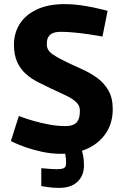

<svg xmlns="http://www.w3.org/2000/svg" viewBox="-20 -736 610 935"><path d="M278 13Q230 13 186 3.5Q142 -6 107.5 -18Q73 -30 53 -39.5Q33 -49 33 -49Q33 -49 39 -67.5Q45 -86 52.5 -110.5Q60 -135 66 -153Q72 -171 72 -171Q72 -171 92.5 -163.5Q113 -156 146.5 -146.5Q180 -137 219.5 -129.5Q259 -122 298 -122Q317 -122 328 -125.5Q339 -129 345 -133Q356 -140 362.5 -155Q369 -170 369 -198Q369 -223 349 -240.5Q329 -258 297 -273Q265 -288 228 -305Q196 -320 164 -336.5Q132 -353 106 -376Q80 -399 64 -433.5Q48 -468 48 -519Q48 -574 75.5 -618.5Q103 -663 158.5 -689.5Q214 -716 296 -716Q332 -716 368.5 -711Q405 -706 436 -699.5Q467 -693 485.5 -688Q504 -683 504 -683L479 -558Q479 -558 459.5 -561.5Q440 -565 409 -569.5Q378 -574 343 -577.5Q308 -581 277 -581Q258 -581 247 -578Q236 -575 228 -570Q221 -565 214.5 -554.5Q208 -544 208 -519Q208 -490 238.5 -470Q269 -450 312 -430Q346 -414 383.5 -397Q421 -380 454 -356Q487 -332 508 -295.5Q529 -259 529 -204Q529 -139 497.5 -90Q466 -41 409.5 -14Q353 13 278 13ZM268 179Q234 179 207.5 174.5Q181 170 181 170V83Q181 83 193.5 84Q206 85 223.5 86.5Q241 88 256 88Q279 88 290.5 83Q302 78 302 58Q302 35 297 9.5Q292 -16 291 -20L367 -40Q368 -39 373 -23.5Q378 -8 383.5 16Q389 40 389 68Q389 119 357.5 149Q326 179 268 179Z"/></svg>

Font: Ruda SemiBold
Style: Bold
Weight: 900
Designer: Mariela Monsalve and Angelina Sanchez
Foundry: Mariela Monsalve and Angelina Sanchez
Version: Version 2.000